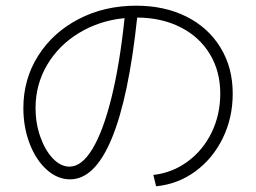

<svg xmlns="http://www.w3.org/2000/svg" viewBox="-20 -689 904 678"><path d="M757.8 -358.4Q757.8 -437.5 720.9 -498.3Q684.1 -559.1 617.4 -592.8Q550.8 -626.5 464.4 -627Q434.6 -345.2 374.8 -200.4Q314.9 -55.7 227.5 -55.7Q183.1 -55.7 145 -89.8Q106.9 -124 84.7 -181.9Q62.5 -239.7 62.5 -307.6Q62.5 -409.2 114.5 -491.7Q166.5 -574.2 257.6 -621.6Q348.6 -668.9 460.9 -668.9Q561 -668.9 638.2 -630.4Q715.3 -591.8 758.5 -521.2Q801.8 -450.7 801.8 -358.4Q801.8 -272.9 766.6 -200.9Q731.4 -128.9 669.7 -83.7Q607.9 -38.6 531.2 -31.2L521.5 -71.3Q587.9 -78.6 642.1 -118.2Q696.3 -157.7 727.1 -220.7Q757.8 -283.7 757.8 -358.4ZM225.6 -100.6Q268.6 -100.6 306.4 -163.1Q344.2 -225.6 373.5 -343.5Q402.8 -461.4 419.9 -625Q330.6 -616.2 258.8 -572.5Q187 -528.8 146.2 -459.5Q105.5 -390.1 105.5 -307.6Q105.5 -253.9 122.3 -206.1Q139.2 -158.2 166.7 -129.4Q194.3 -100.6 225.6 -100.6Z"/></svg>

Font: Pretendard GOV ExtraLight
Style: Regular
Weight: 200
Designer: Base glyphs from Inter by Rasmus Andersson; Hangeul glyphs from Noto Sans CJK(Source Han Sans) by Jang Soo-young and Kan
Foundry: Kil Hyung-jin
Version: Version 1.309